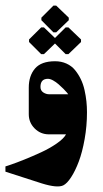

<svg xmlns="http://www.w3.org/2000/svg" viewBox="-63 -487 372 696"><path d="M96.3 -290.7 136.3 -329.3 175 -290.7H185L230.7 -334.7V-344L185 -387.7H175L136.3 -349.3L96.3 -387.7H86.3L42.3 -344V-334.7L86.3 -290.7ZM130.7 -369.7H140.7L186.3 -413.7V-423L140.7 -466.7H130.7L87 -423V-413.7ZM110.7 -201.3Q119 -201.3 129.5 -195.5Q140 -189.7 149.3 -181.5Q158.7 -173.3 166.8 -165.2Q175 -157 179.7 -151.3L184.3 -145.3H115Q104 -145.3 93.8 -152Q83.7 -158.7 83.7 -172Q83.7 -201.3 110.7 -201.3ZM166.3 185Q180 178.3 194.8 155.5Q209.7 132.7 222.5 98.8Q235.3 65 243.8 17.3Q252.3 -30.3 252.3 -80Q252.3 -100 250.3 -119.3Q248.3 -138.7 243.5 -160.3Q238.7 -182 229.8 -200.2Q221 -218.3 208.8 -233.2Q196.7 -248 178 -256.5Q159.3 -265 136.7 -265Q86.7 -265 64 -238.7Q41.3 -212.3 41.3 -169.3V-73Q41.3 -42.7 62.7 -21.3Q84 0 114.3 0H176.3Q168.3 15.3 142.8 33Q117.3 50.7 86.7 64.8Q56 79 26.2 91Q-3.7 103 -23.3 109.7L-43.3 116.3V135.3Q-43 135.3 89 178Q145 195.3 166.3 185Z"/></svg>

Font: Jomhuria
Style: Regular
Weight: 400
Designer: Arabic design by Kourosh Beigpour, Latin design by Eben Sorkin, engineering by Lasse Fister and Khaled Hosney
Version: Version 1.0010